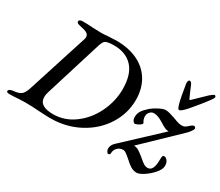

<svg xmlns="http://www.w3.org/2000/svg" viewBox="-143 -951 1453 1267"><g transform="rotate(30 583.5 -317.0)"><path d="M237 4Q170 -1 119 -1Q101 -1 67 1Q37 4 0 4Q-21 4 -21 -8Q-18 -24 13 -27Q56 -31 73 -46Q90 -61 102 -98L249 -557Q252 -566 252 -574Q252 -589 241.5 -598Q231 -607 212 -612Q193 -617 174 -621Q151 -626 154 -641Q154 -647 162 -650.5Q170 -654 182 -654Q222 -654 258 -651Q302 -649 322 -649Q347 -649 371 -652Q425 -655 438 -655Q531 -655 600 -622Q669 -589 706.5 -526.5Q744 -464 744 -379Q744 -277 688 -188Q632 -99 533 -46Q434 7 313 7Q297 7 277 6Q257 5 237 4ZM633 -397Q633 -509 582 -564.5Q531 -620 440 -620Q406 -620 389 -615Q372 -610 365.5 -600.5Q359 -591 352 -571L217 -135Q210 -114 210 -95Q210 -25 316 -25Q403 -25 476 -78.5Q549 -132 591 -218.5Q633 -305 633 -397ZM1142 -361 884 -113Q904 -112 920 -102.5Q936 -93 963 -71Q987 -50 1002 -40Q1017 -30 1034 -30Q1078 -30 1078 -117Q1078 -136 1080.5 -144Q1083 -152 1092 -152Q1105 -152 1116.5 -137.5Q1128 -123 1128 -99Q1128 -73 1101.5 -42Q1075 -11 1041 11.5Q1007 34 987 34Q963 34 941.5 21Q920 8 896 -15Q890 -20 877 -31Q864 -42 854.5 -47.5Q845 -53 838 -53Q811 -53 794 -35.5Q777 -18 777 6Q777 20 762 20Q757 20 751 9.5Q745 -1 745 -11Q745 -39 770 -61L1034 -308Q1019 -308 1003.5 -315Q988 -322 967 -336Q944 -350 926.5 -357Q909 -364 891 -364Q874 -364 861.5 -349.5Q849 -335 849 -319Q849 -297 859 -280Q864 -273 864 -270Q864 -267 859 -262Q853 -255 837.5 -247.5Q822 -240 816 -240Q809 -240 801 -250.5Q793 -261 793 -278Q793 -305 805.5 -325Q818 -345 847 -371Q867 -388 899 -404.5Q931 -421 948 -421Q962 -421 976.5 -417Q991 -413 1001.5 -409.5Q1012 -406 1019 -404Q1025 -402 1047.5 -393.5Q1070 -385 1087 -385Q1102 -385 1111 -389.5Q1120 -394 1133 -406Q1151 -424 1164 -424Q1168 -424 1172 -419.5Q1176 -415 1176 -411Q1176 -404 1166 -389.5Q1156 -375 1142 -361ZM1004 -499Q991 -548 977 -640Q977 -641 976.5 -642.5Q976 -644 977 -646Q977 -655 980 -661.5Q983 -668 989 -668Q1001 -668 1010 -646Q1026 -606 1047 -561Q1050 -554 1057 -561Q1080 -584 1146 -647Q1171 -668 1178 -668Q1182 -668 1185 -665Q1188 -662 1188 -658Q1188 -649 1178 -636Q1162 -613 1129.5 -572.5Q1097 -532 1075 -507Q1038 -465 1024 -465Q1017 -465 1013.5 -472Q1010 -479 1004 -499Z"/></g></svg>

Font: EB Garamond Medium
Style: Italic
Weight: 500
Italic angle: -17.2°
Designer: Georg Duffner and Octavio Pardo
Foundry: Georg Duffner
Version: Version 1.000